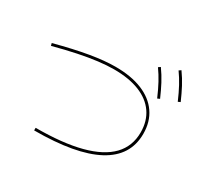

<svg xmlns="http://www.w3.org/2000/svg" viewBox="-170 -1066 1341 1282"><g transform="rotate(30 500.0 -425.0)"><path d="M232 -25Q440 -25 578.5 -61.5Q717 -98 786 -170Q855 -242 855 -349Q855 -436 812 -498Q769 -560 688 -592.5Q607 -625 491 -625Q437 -625 371 -617Q305 -609 225 -592.5Q145 -576 47 -550L42 -569Q189 -608 298.5 -626.5Q408 -645 491 -645Q612 -645 697.5 -610Q783 -575 829 -508.5Q875 -442 875 -349Q875 -178 713.5 -91.5Q552 -5 232 -5ZM837 -600Q812 -658 788.5 -701.5Q765 -745 737 -784L753 -795Q784 -752 808 -706.5Q832 -661 855 -608ZM967 -650Q942 -708 918.5 -751.5Q895 -795 867 -834L883 -845Q914 -802 938 -756.5Q962 -711 985 -658Z"/></g></svg>

Font: M PLUS 1 Thin Thin
Style: Regular
Weight: 250
Version: Version 1.001